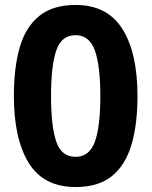

<svg xmlns="http://www.w3.org/2000/svg" viewBox="-20 -745 612 775"><path d="M535 -357Q535 -242.4 510.5 -160.2Q486 -78 431.5 -34Q377 10 285.2 10Q156 10 96 -87.3Q36 -184.6 36 -357.2Q36 -473 60 -555Q84 -637 139 -681Q194 -725 284.8 -725Q413 -725 474 -628.2Q535 -531.5 535 -357ZM186 -357.4Q186 -235 207 -173.5Q228 -112 284.9 -112Q341 -112 363 -173Q385 -234 385 -357.3Q385 -479 363 -541Q341 -603 284.9 -603Q228 -603 207 -541Q186 -479 186 -357.4Z"/></svg>

Font: Noto Sans Ol Chiki
Style: Regular
Weight: 400
Designer: Monotype Design Team, Lewis McGuffie
Foundry: Monotype Imaging Inc.
Version: Version 2.003